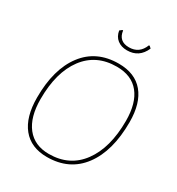

<svg xmlns="http://www.w3.org/2000/svg" viewBox="-192 -935 982 1063"><g transform="rotate(30 299.5 -404.0)"><path d="M453 -813 465 -802Q433 -728 356 -728Q319 -728 294.5 -747Q270 -766 264 -802L278 -813H283Q291 -748 357 -748Q423 -748 448 -813ZM355 -642Q459 -642 513.5 -577Q568 -512 568 -391Q568 -206 489 -100.5Q410 5 267 5Q165 5 110.5 -62Q56 -129 56 -253Q56 -435 134.5 -538.5Q213 -642 355 -642ZM354 -622Q223 -622 150 -524.5Q77 -427 77 -256Q77 -141 126.5 -78Q176 -15 268 -15Q400 -15 473.5 -115Q547 -215 547 -387Q547 -500 498 -561Q449 -622 354 -622Z"/></g></svg>

Font: Alegreya Sans Thin
Style: Italic
Weight: 100
Italic angle: -7°
Designer: Juan Pablo del Peral
Foundry: Huerta Tipografica
Version: Version 2.007